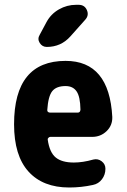

<svg xmlns="http://www.w3.org/2000/svg" viewBox="-20 -790 540 819"><path d="M311.5 -309.6Q322.3 -309.6 323.2 -322.3Q322.3 -377.9 306.6 -400.4Q291 -422.9 259.8 -422.9Q220.7 -422.9 203.1 -401.4Q185.5 -379.9 181.6 -320.3Q181.6 -310.5 193.4 -309.6ZM259.8 -530.3Q446.3 -530.3 459 -291Q460 -254.9 434.6 -230.5Q409.2 -206.1 373 -206.1H194.3Q190.4 -206.1 186.5 -202.1Q182.6 -198.2 183.6 -194.3Q191.4 -139.6 217.8 -118.2Q244.1 -96.7 294.9 -96.7Q333 -96.7 377.9 -109.4Q397.5 -114.3 413.6 -102.1Q429.7 -89.8 429.7 -70.3Q429.7 -44.9 415 -25.4Q400.4 -5.9 376 -1Q326.2 9.8 275.4 9.8Q163.1 9.8 101.6 -58.1Q40 -126 40 -259.8Q40 -530.3 259.8 -530.3ZM304.7 -769.5H315.4Q340.8 -769.5 350.6 -747.1Q360.4 -724.6 343.8 -706.1L280.3 -634.8Q240.2 -589.8 179.7 -589.8Q160.2 -589.8 149.4 -606.9Q138.7 -624 149.4 -641.6L178.7 -696.3Q197.3 -730.5 231.4 -750Q265.6 -769.5 304.7 -769.5Z"/></svg>

Font: Rounded-X Mgen+ 2m bold
Style: Bold
Weight: 700
Designer: [Source Han Sans]
Ryoko NISHIZUKA  (kana & ideographs); Paul D. Hunt (Latin, Greek & Cyrillic); Wenlong ZHANG  (bopomofo
Version: Version 1.059.20150602